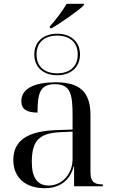

<svg xmlns="http://www.w3.org/2000/svg" viewBox="-20 -978 603 1008"><path d="M242 -840V-830H252C303 -860 393 -923 420 -950V-958H330C309 -922 271 -871 242 -840ZM280 -583C347 -583 400 -621 400 -692C400 -763 347 -801 280 -801C213 -801 160 -763 160 -692C160 -621 213 -583 280 -583ZM280 -593C216 -593 172 -626 172 -692C172 -758 216 -791 280 -791C344 -791 388 -758 388 -692C388 -626 344 -593 280 -593ZM215 10C288 10 346 -25 367 -105H369V0H520V-10H517C472 -10 455 -26 455 -74V-373C455 -500 394 -546 272 -546C173 -546 92 -519 92 -447C92 -404 121 -387 177 -387C177 -490 191 -536 268 -536C350 -536 361 -485 361 -373V-298L278 -295C125 -290 50 -241 50 -138C50 -46 113 10 215 10ZM235 -4C176 -4 147 -46 147 -127C147 -238 184 -279 297 -284L361 -287V-143C361 -68 309 -4 235 -4Z"/></svg>

Font: Noto Serif Display
Style: Regular
Weight: 400
Designer: Monotype Design Team
Foundry: Monotype Imaging Inc.
Version: Version 2.009